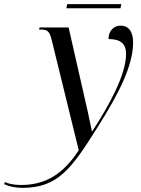

<svg xmlns="http://www.w3.org/2000/svg" viewBox="-170 -669 683 929"><path d="M151 -629H413L417 -649H155ZM-62 240C110 240 176 148 305 -58C406 -218 474 -352 474 -464C474 -518 451 -545 413 -545C383 -545 355 -522 355 -480C413 -480 440 -458 440 -408C440 -309 360 -162 276 -33H275C268 -69 242 -187 230 -237L162 -536H21L19 -526H28C62 -526 70 -515 80 -476L211 58C139 169 54 226 -67 226C-108 226 -130 219 -146 212L-150 222C-127 233 -94 240 -62 240Z"/></svg>

Font: Noto Serif Display SemiCondensed
Style: Italic
Weight: 400
Width: 4
Italic angle: -12°
Designer: Monotype Design Team
Foundry: Monotype Imaging Inc.
Version: Version 2.009